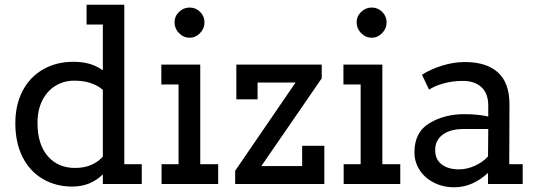

<svg xmlns="http://www.w3.org/2000/svg" viewBox="-20 -780 2261 814"><path d="M581 -84V0H416V-41Q364 11 286 11Q217 11 162 -21Q107 -53 76 -113.5Q45 -174 45 -258Q45 -335 75.5 -394Q106 -453 162 -485.5Q218 -518 291 -518Q329 -518 359 -509.5Q389 -501 416 -482V-676H347V-760H507V-84ZM416 -116V-399Q371 -438 295 -438Q251 -438 215.5 -416.5Q180 -395 159.5 -354.5Q139 -314 139 -259Q139 -168 182.5 -118Q226 -68 298 -68Q338 -68 368 -81.5Q398 -95 416 -116Z M720 -685Q720 -711 739 -729.5Q758 -748 784 -748Q810 -748 828.5 -729.5Q847 -711 847 -685Q847 -659 828 -639.5Q809 -620 784 -620Q758 -620 739 -639.5Q720 -659 720 -685ZM829 -84H905V0H665V-84H737V-422H664V-506H829Z M1261 -162H1355V0H977V-56L1233 -430H1072V-359H982V-506H1344V-448L1088 -76H1261Z M1492 -685Q1492 -711 1511 -729.5Q1530 -748 1556 -748Q1582 -748 1600.5 -729.5Q1619 -711 1619 -685Q1619 -659 1600 -639.5Q1581 -620 1556 -620Q1530 -620 1511 -639.5Q1492 -659 1492 -685ZM1601 -84H1677V0H1437V-84H1509V-422H1436V-506H1601Z M2196 -84V0H2049V-47Q1983 14 1906 14Q1858 14 1819 -6Q1780 -26 1758.5 -60Q1737 -94 1737 -134Q1737 -220 1801 -258Q1865 -296 1947 -296Q2007 -296 2050 -286V-332Q2050 -384 2021 -410.5Q1992 -437 1942 -437Q1899 -437 1861 -426.5Q1823 -416 1799 -400L1769 -463Q1806 -487 1855 -502Q1904 -517 1951 -517Q2042 -517 2091 -473Q2140 -429 2140 -337L2139 -84ZM2049 -117 2050 -233H1944Q1890 -233 1857.5 -209.5Q1825 -186 1825 -144Q1825 -104 1852.5 -83Q1880 -62 1926 -62Q1961 -62 1995 -78Q2029 -94 2049 -117Z"/></svg>

Font: Arvo
Style: Regular
Weight: 400
Designer: Anton Koovit (Cyrillic Expansion: Cyreal)
Foundry: Anton Koovit, Yassin Baggar
Version: Version 3.000